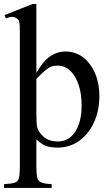

<svg xmlns="http://www.w3.org/2000/svg" viewBox="-24 -715 535 949"><path d="M467.3 -240.7Q467.3 -170.4 441.7 -112.8Q416 -55.2 369.9 -20.8Q323.7 13.7 261.7 14.6Q231.9 14.6 209.5 8.5Q187 2.4 155.8 -25.9V109.4Q155.8 144.5 159.9 162.4Q164.1 180.2 180.2 186.8Q196.3 193.4 231.4 195.3V213.9H-3.9V195.3Q31.2 193.4 47.9 188.2Q64.5 183.1 69.3 165.3Q74.2 147.5 74.2 107.4V-551.8Q74.2 -596.2 71 -607.9Q67.9 -619.6 57.6 -625Q50.3 -630.4 38.8 -631.6Q27.3 -632.8 4.9 -624L-1 -640.6L137.2 -695.3H155.8V-355Q189.9 -414.1 224.6 -437.3Q259.3 -460.4 299.3 -460.4Q349.1 -460.4 387 -431.4Q424.8 -402.3 446 -352.5Q467.3 -302.7 467.3 -240.7ZM379.4 -194.3Q379.4 -251 364.7 -295.4Q350.1 -339.8 323.2 -365.2Q296.4 -390.6 259.8 -390.6Q246.1 -390.6 234.1 -387.7Q222.2 -384.8 204.6 -371.1Q187 -357.4 155.8 -325.2V-157.7Q155.8 -104 159.7 -86.4Q166.5 -61 191.7 -38.8Q216.8 -16.6 259.8 -15.6Q314.9 -15.1 347.2 -63.2Q379.4 -111.3 379.4 -194.3Z"/></svg>

Font: Awami Nastaliq
Style: Regular
Weight: 400
Designer: Peter Martin, SIL International
Foundry: SIL International
Version: Version 3.100